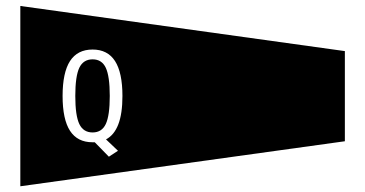

<svg xmlns="http://www.w3.org/2000/svg" viewBox="-20 -716 1236 650"><path d="M1147.5 -543V-237.8L48.8 -85.4V-695.8ZM300.8 -234.4 348.6 -185.5 379.4 -205.6 338.9 -244.1Q366.7 -258.8 380.6 -295.2Q394.5 -331.5 394.5 -391.1Q394.5 -470.2 369.4 -509.3Q344.2 -548.3 293.5 -548.3Q242.2 -548.3 217 -509.3Q191.9 -470.2 191.9 -391.1Q191.9 -312 217 -273.2Q242.2 -234.4 293 -234.4Q294.4 -234.4 297.1 -234.4Q299.8 -234.4 300.8 -234.4ZM351.6 -391.1Q351.6 -324.7 338.1 -296.1Q324.7 -267.6 293.5 -267.6Q262.2 -267.6 248.5 -296.1Q234.9 -324.7 234.9 -391.1Q234.9 -458 248.5 -486.6Q262.2 -515.1 293.5 -515.1Q324.7 -515.1 338.1 -486.6Q351.6 -458 351.6 -391.1Z"/></svg>

Font: BabelStone Maritime
Style: Regular
Weight: 400
Designer: Andrew West
Foundry: BabelStone
Version: Version 0.001;February 23, 2018